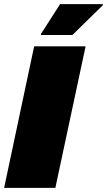

<svg xmlns="http://www.w3.org/2000/svg" viewBox="-23 -913 520 933"><path d="M-3 0 143 -688H393L246 0ZM176 -743V-748L269 -893H477V-888L329 -743Z"/></svg>

Font: Saira SemiExpanded Black
Style: Italic
Weight: 900
Width: 6
Italic angle: -12°
Designer: Hector Gatti with collaboration of the Omnibus-Type team
Foundry: Omnibus-Type
Version: Version 1.101